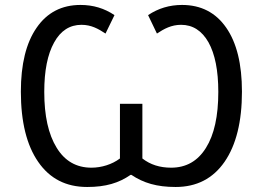

<svg xmlns="http://www.w3.org/2000/svg" viewBox="-20 -743 1059 773"><path d="M709 -643.1C755.9 -643.1 792.5 -619.6 819.3 -572.8C845.7 -525.4 858.9 -459 858.9 -373C858.9 -275.4 842.3 -200.2 809.1 -147.5C775.9 -94.2 729 -67.9 668.9 -67.9C623.5 -67.9 585 -80.1 553.2 -105V-325.2H462.9V-105C431.2 -81.1 388.7 -67.9 348.1 -67.9C287.6 -67.9 240.7 -94.7 208 -148.4C174.8 -202.1 158.2 -276.9 158.2 -373C158.2 -458 171.4 -524.4 197.8 -571.8C223.6 -619.1 260.7 -643.1 308.1 -643.1C347.2 -643.1 376 -627 404.8 -607.9L440.9 -682.1C400.4 -709.5 355 -723.1 304.2 -723.1C228.5 -723.1 169.4 -692.4 127.4 -631.3C85 -570.3 64 -484.4 64 -374C64 -252.4 87.4 -158.2 133.8 -91.3C180.2 -23.9 245.6 9.8 331.1 9.8C405.8 9.8 458.5 -6.3 505.9 -39.1H508.8C557.6 -6.3 611.3 9.8 687 9.8C771.5 9.8 837.4 -23.9 884.3 -91.8C930.7 -159.2 954.1 -253.4 954.1 -374C954.1 -484.9 933.1 -570.8 890.6 -631.8C848.1 -692.9 788.6 -723.1 712.9 -723.1C662.6 -723.1 617.2 -709.5 576.2 -682.1L611.8 -607.9C640.6 -627 669.9 -643.1 709 -643.1Z"/></svg>

Font: Noto Reveo Sans
Style: Regular
Weight: 400
Designer: Monotype Design team
Foundry: Monotype Imaging Inc.
Version: Version 1.04